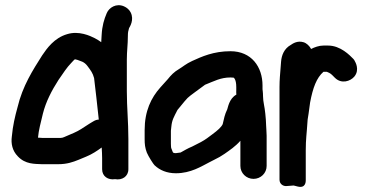

<svg xmlns="http://www.w3.org/2000/svg" viewBox="-20 -665 1433 746"><path d="M337.9 -190.7 326.7 -183.9C301.9 -167.9 288.2 -157.8 266.9 -148.6L239 -136.6C222 -129.4 224.3 -129 205.3 -129H146.3C138.7 -129.4 132 -129.8 127.6 -130.2C130.1 -159 138.5 -189.2 146.7 -223.6C158.3 -269.8 180.7 -313.1 207.2 -354.3C224.9 -380.1 240.3 -403.6 256.3 -419.9C273.3 -437.1 266.6 -435.8 281.9 -432L300 -425.1C306.4 -422.2 313.7 -416.7 319.5 -408.9C333.1 -390.6 340.3 -381.6 345.6 -361.6C348.4 -344.1 360.1 -233.2 363.8 -200.4C355.9 -199.6 351.8 -199.4 337.9 -190.7ZM478.8 -7.5V-124.5C478.8 -191.4 472.8 -246.8 472.8 -310.5V-433.5C472.8 -467.4 476.8 -491.7 476.8 -524.5C476.8 -539.3 478.2 -544.7 481.4 -555.6C483.9 -560.2 502.5 -587.8 487.6 -617C482.4 -627.2 473.1 -635.4 461.9 -640.3C431.6 -653.6 403.6 -635.2 394.8 -614.1C384.4 -589.9 376.7 -564.3 374.9 -528.4C374.4 -518.5 373.9 -511.2 373.3 -501.1C366.5 -506.2 356.5 -512.5 347.8 -516.9C330.5 -525.6 286.6 -546.5 241 -532.3C190.7 -517.8 162 -476.7 143.8 -449.8C108.1 -393.3 67.8 -331.6 48 -247.8C38.3 -212.9 29.7 -176.7 26 -134.9C22.2 -107.3 27.7 -79.5 49.2 -57.6C78.6 -26.2 114.9 -28.4 143.5 -27C144.5 -27 144.4 -27 145 -27H205.3C240.9 -27 263.2 -35.3 284.9 -44L314.5 -56.3C339 -66.4 357.1 -78.9 375.1 -91.9C376 -79.2 376.8 -63.7 376.8 -50.5V-7.5C376.8 20.4 400 35.3 427.1 31.1C454 36.2 478.8 20.9 478.8 -7.5Z M644 -106.5V-157C644.4 -160.1 645.3 -167.4 645.8 -173.4C648.2 -198.8 655.3 -209.8 669.5 -237.7C674.5 -244.2 691.8 -265.1 696.8 -270.9L708.7 -284.2C719.8 -295 747.3 -313.4 768 -329.3C771.5 -332.1 774.7 -334.5 776.6 -335.7C812.7 -349.9 837.2 -364 875.5 -364C879 -364 882.9 -363.8 887.6 -363.3C887.6 -363.3 898 -358.5 898 -326.5V-315.2C897.7 -310.4 897.8 -303.1 898.3 -297.3C869.8 -281.9 865.3 -245 863 -240.3C853.1 -220.5 849.9 -202.2 845.3 -182.7C840 -171.2 826.7 -159.1 805 -143.1L784.4 -127.8C771.3 -118.1 753 -108.5 726.4 -95.5C710 -88.9 694.3 -79.4 681.6 -72.4C676.7 -71.5 664.7 -70 663.5 -70C659 -70 657 -70.2 654.1 -71.2C653.5 -71.7 652.6 -72.6 651.5 -73.8C649.5 -78.8 646.3 -86.2 645 -90.4C644.8 -95.8 644 -95.7 644 -106.5ZM875.5 -466C809.2 -466 763.3 -444.7 726.9 -428.2C702.5 -417.1 689.9 -405.2 675.8 -396.9C656.1 -385.4 644.5 -373 631.7 -357.1L620.5 -344.7C616.4 -340.2 610.7 -333.9 603.3 -325.6C566.9 -284.9 542 -233.3 542 -159.3V-124.3C542 -105.3 543.4 -90.6 550.6 -71.9C556.9 -56.9 575.6 -27.5 580.5 -22.9C601 -3.5 628.5 8.2 663.5 8.2C721.7 8.2 762.6 -18.8 794.6 -35.1L812.3 -44.2C826.2 -50.7 840 -58.6 852.5 -67.3C872 -81 894.7 -96 914 -118.1V-20.1C914 7.3 936.6 30 965 30C993.4 30 1016 7.3 1016 -20.1V-137.5C1016 -145.4 1015.7 -152.6 1015 -160.2C1014.9 -165.3 1014.8 -168.7 1014 -177.5C1013.9 -183.1 1013.5 -192.6 1012.9 -200.3L1010.8 -223.5C1008.4 -250.5 1002 -269.5 1002 -290.9C1002 -306.2 1000 -315.7 1000 -318.4V-332.6C1000 -405.5 956.9 -466 875.5 -466Z M1188.8 -474.7C1182.1 -487.1 1171.2 -497.4 1159.1 -501C1135.3 -508.1 1117.3 -495.5 1110.2 -490.7C1083.4 -475.9 1074 -449.6 1072.1 -425.7L1070.1 -399.9C1068.5 -378.4 1066 -355 1066 -327.6V33C1066 50.1 1080.2 58.9 1092.9 57.9L1117.9 56H1121.9L1136.9 59.8C1168.6 67.7 1168 39 1168 35.5V-81C1168 -125.6 1171.7 -143.9 1174.9 -194.9C1175 -195.3 1175 -196 1175 -196.5C1175 -198.2 1175.1 -199.8 1175.5 -201.6C1180.8 -232.1 1183.2 -258.2 1184.9 -266.9C1195.8 -324.8 1210 -362.5 1236.6 -385.9C1236.6 -385.9 1238.1 -386 1239.5 -386H1249.9C1265.8 -379.6 1266.2 -377.8 1281 -363C1306.6 -337.3 1341.6 -349.4 1356.7 -367.4C1379.4 -394.7 1358.9 -426.8 1358.9 -426.8C1357.8 -429.7 1355.6 -433.4 1353 -436C1339.2 -449.9 1303.5 -488 1254.5 -488H1236.9C1219.1 -488 1202.1 -481.5 1188.8 -474.7Z"/></svg>

Font: Take Off
Style: YouHoser
Weight: 400
Foundry: Cannot Into Space Fonts
Version: Version 0.89